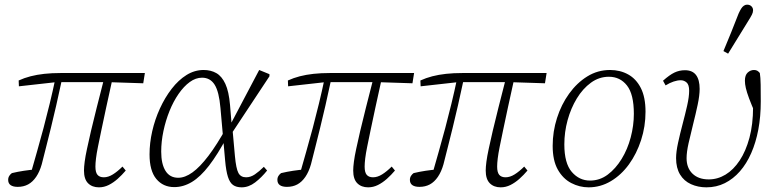

<svg xmlns="http://www.w3.org/2000/svg" viewBox="-20 -790 3321 823"><path d="M56 11Q36 11 25.5 3.5Q15 -4 15 -19Q15 -29 20 -36.5Q25 -44 31 -48Q56 -54 82.5 -58Q109 -62 136 -64L131 -47L109 -36Q124 -89 138.5 -139.5Q153 -190 166.5 -241Q180 -292 193 -345.5Q206 -399 218 -456H247Q233 -391 221 -338Q209 -285 198 -241Q187 -197 177.5 -159Q168 -121 159 -86Q150 -54 135 -32Q120 -10 100.5 0.5Q81 11 56 11ZM61 -420 60 -445Q84 -456 111 -463Q138 -470 170 -473.5Q202 -477 241 -477H601L594 -433L441 -438H222ZM404 13Q375 13 357.5 -4.5Q340 -22 340 -59Q340 -74 343 -97Q346 -120 353 -152.5Q360 -185 370 -228.5Q380 -272 394.5 -328.5Q409 -385 427 -456H463Q447 -384 435 -328.5Q423 -273 414.5 -232Q406 -191 400 -161.5Q394 -132 391.5 -111Q389 -90 389 -76Q389 -51 398 -40.5Q407 -30 425 -30Q444 -30 464 -42.5Q484 -55 505 -76L519 -59Q503 -40 484.5 -23.5Q466 -7 446 3Q426 13 404 13Z M727 12Q679 12 650 -23Q621 -58 621 -128Q621 -177 632.5 -227.5Q644 -278 665.5 -325Q687 -372 716 -409.5Q745 -447 779.5 -468.5Q814 -490 853 -490Q884 -490 907.5 -476.5Q931 -463 946 -430.5Q961 -398 966 -340L973 -255L976 -243L987 -121Q992 -67 1002 -48.5Q1012 -30 1035 -30Q1054 -30 1072.5 -42.5Q1091 -55 1111 -75L1125 -59Q1101 -29 1073.5 -8Q1046 13 1016 13Q993 13 979 3Q965 -7 957 -32Q949 -57 945 -102L925 -327Q919 -397 900 -427Q881 -457 846 -457Q819 -457 793.5 -438.5Q768 -420 745.5 -387.5Q723 -355 706.5 -314Q690 -273 680.5 -228Q671 -183 671 -140Q671 -87 689.5 -57.5Q708 -28 744 -28Q773 -28 805 -51Q837 -74 873.5 -122Q910 -170 951 -244L959 -203H953Q913 -128 876 -80Q839 -32 802.5 -10Q766 12 727 12ZM969 -212 966 -253 1091 -490 1135 -472V-463Z M1210 11Q1190 11 1179.5 3.5Q1169 -4 1169 -19Q1169 -29 1174 -36.5Q1179 -44 1185 -48Q1210 -54 1236.5 -58Q1263 -62 1290 -64L1285 -47L1263 -36Q1278 -89 1292.5 -139.5Q1307 -190 1320.5 -241Q1334 -292 1347 -345.5Q1360 -399 1372 -456H1401Q1387 -391 1375 -338Q1363 -285 1352 -241Q1341 -197 1331.5 -159Q1322 -121 1313 -86Q1304 -54 1289 -32Q1274 -10 1254.5 0.5Q1235 11 1210 11ZM1215 -420 1214 -445Q1238 -456 1265 -463Q1292 -470 1324 -473.5Q1356 -477 1395 -477H1755L1748 -433L1595 -438H1376ZM1558 13Q1529 13 1511.5 -4.5Q1494 -22 1494 -59Q1494 -74 1497 -97Q1500 -120 1507 -152.5Q1514 -185 1524 -228.5Q1534 -272 1548.5 -328.5Q1563 -385 1581 -456H1617Q1601 -384 1589 -328.5Q1577 -273 1568.5 -232Q1560 -191 1554 -161.5Q1548 -132 1545.5 -111Q1543 -90 1543 -76Q1543 -51 1552 -40.5Q1561 -30 1579 -30Q1598 -30 1618 -42.5Q1638 -55 1659 -76L1673 -59Q1657 -40 1638.5 -23.5Q1620 -7 1600 3Q1580 13 1558 13Z M1778 11Q1758 11 1747.5 3.5Q1737 -4 1737 -19Q1737 -29 1742 -36.5Q1747 -44 1753 -48Q1778 -54 1804.5 -58Q1831 -62 1858 -64L1853 -47L1831 -36Q1846 -89 1860.5 -139.5Q1875 -190 1888.5 -241Q1902 -292 1915 -345.5Q1928 -399 1940 -456H1969Q1955 -391 1943 -338Q1931 -285 1920 -241Q1909 -197 1899.5 -159Q1890 -121 1881 -86Q1872 -54 1857 -32Q1842 -10 1822.5 0.5Q1803 11 1778 11ZM1783 -420 1782 -445Q1806 -456 1833 -463Q1860 -470 1892 -473.5Q1924 -477 1963 -477H2323L2316 -433L2163 -438H1944ZM2126 13Q2097 13 2079.5 -4.5Q2062 -22 2062 -59Q2062 -74 2065 -97Q2068 -120 2075 -152.5Q2082 -185 2092 -228.5Q2102 -272 2116.5 -328.5Q2131 -385 2149 -456H2185Q2169 -384 2157 -328.5Q2145 -273 2136.5 -232Q2128 -191 2122 -161.5Q2116 -132 2113.5 -111Q2111 -90 2111 -76Q2111 -51 2120 -40.5Q2129 -30 2147 -30Q2166 -30 2186 -42.5Q2206 -55 2227 -76L2241 -59Q2225 -40 2206.5 -23.5Q2188 -7 2168 3Q2148 13 2126 13Z M2503 13Q2464 13 2428.5 -5.5Q2393 -24 2371 -63Q2349 -102 2349 -165Q2349 -226 2367.5 -284Q2386 -342 2419.5 -388.5Q2453 -435 2497.5 -462.5Q2542 -490 2595 -490Q2638 -490 2672.5 -471Q2707 -452 2727 -412.5Q2747 -373 2747 -311Q2747 -248 2728 -189.5Q2709 -131 2676 -85.5Q2643 -40 2598.5 -13.5Q2554 13 2503 13ZM2509 -16Q2551 -16 2585 -41.5Q2619 -67 2644.5 -108.5Q2670 -150 2683.5 -201Q2697 -252 2697 -302Q2697 -386 2667.5 -423.5Q2638 -461 2590 -461Q2548 -461 2513 -435.5Q2478 -410 2452.5 -368Q2427 -326 2413 -275Q2399 -224 2399 -171Q2399 -90 2431 -53Q2463 -16 2509 -16Z M3008 13Q2972 13 2942 -0.5Q2912 -14 2895 -42Q2878 -70 2878 -112Q2878 -139 2886.5 -178Q2895 -217 2906 -258.5Q2917 -300 2925.5 -337.5Q2934 -375 2934 -401Q2934 -427 2923 -436.5Q2912 -446 2898 -446Q2884 -446 2867.5 -440.5Q2851 -435 2833 -424L2822 -444Q2850 -469 2871 -479Q2892 -489 2916 -489Q2948 -489 2963.5 -468.5Q2979 -448 2979 -409Q2979 -381 2970.5 -341Q2962 -301 2951 -257.5Q2940 -214 2931.5 -176Q2923 -138 2923 -112Q2923 -70 2948.5 -45.5Q2974 -21 3018 -21Q3056 -21 3090 -41.5Q3124 -62 3150.5 -102Q3177 -142 3192.5 -199.5Q3208 -257 3208 -331Q3208 -347 3207.5 -361.5Q3207 -376 3207 -392L3224 -358L3220 -298Q3201 -341 3191 -368Q3181 -395 3177 -412.5Q3173 -430 3173 -444Q3173 -468 3185 -479Q3197 -490 3212 -490Q3221 -490 3226.5 -486.5Q3232 -483 3237 -477Q3240 -459 3240.5 -427Q3241 -395 3241 -355Q3241 -290 3230.5 -234.5Q3220 -179 3200 -133.5Q3180 -88 3151.5 -55.5Q3123 -23 3087 -5Q3051 13 3008 13ZM3081 -571Q3098 -611 3114 -651Q3130 -691 3146 -732Q3152 -745 3157 -753Q3162 -761 3168.5 -765.5Q3175 -770 3182 -770Q3194 -770 3201 -763Q3208 -756 3208 -746Q3208 -737 3203 -727Q3198 -717 3186 -698Q3165 -663 3143.5 -629Q3122 -595 3101 -560Z"/></svg>

Font: Source Serif 4 18pt Light
Style: Italic
Weight: 300
Italic angle: -12°
Designer: Frank Grießhammer
Foundry: Adobe Systems Incorporated
Version: Version 4.004;hotconv 1.0.116;makeotfexe 2.5.65601